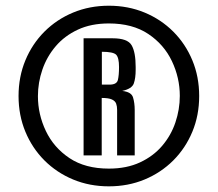

<svg xmlns="http://www.w3.org/2000/svg" viewBox="-20 -762 773 682"><path d="M276.9 -210H341.3V-414.1C357.6 -414.1 369.6 -412.3 377.4 -408.7C385.3 -405.1 390.3 -400.1 392.6 -393.8C394.9 -387.5 396 -380.2 396 -372.1V-210H458.5V-371.1C458.5 -387.7 456.5 -402.6 452.6 -415.8C448.7 -429 435.9 -436.7 414.1 -439C437.2 -444.2 450.9 -453 455.3 -465.6C459.7 -478.1 461.9 -494.3 461.9 -514.2V-523.9C461.9 -559.1 457.1 -584.9 447.5 -601.3C437.9 -617.8 415.4 -626 379.9 -626H276.9ZM341.8 -461.4V-578.1C368.8 -578.1 385.7 -574.6 392.6 -567.6C399.4 -560.6 402.8 -546.1 402.8 -523.9C402.8 -504.1 401.4 -488.7 398.7 -477.8C395.9 -466.9 386.1 -461.4 369.1 -461.4ZM366.7 -163.1C310.7 -163.1 264.1 -175.5 226.8 -200.4C189.5 -225.3 161.5 -257.5 142.8 -296.9C124.1 -336.3 114.7 -377.4 114.7 -420.4C114.7 -452.6 120 -484.1 130.6 -514.9C141.2 -545.7 157 -573.3 178 -597.9C199 -622.5 225.2 -642.1 256.6 -656.7C288 -671.4 324.7 -678.7 366.7 -678.7C422.7 -678.7 469.3 -666.3 506.6 -641.4C543.9 -616.5 571.9 -584.3 590.6 -544.9C609.3 -505.5 618.7 -464.4 618.7 -421.4C618.7 -389.2 613.4 -357.7 603 -326.9C592.6 -296.1 576.9 -268.5 555.9 -243.9C534.9 -219.3 508.6 -199.7 477.1 -185.1C445.5 -170.4 408.7 -163.1 366.7 -163.1ZM366.7 -100.1C412.3 -100.1 454.5 -108.2 493.4 -124.3C532.3 -140.4 566.3 -163 595.5 -192.1C624.6 -221.3 647.2 -255.3 663.3 -294.2C679.4 -333.1 687.5 -375.3 687.5 -420.9C687.5 -466.5 679.4 -508.7 663.3 -547.6C647.2 -586.5 624.6 -620.5 595.5 -649.7C566.3 -678.8 532.3 -701.4 493.4 -717.5C454.5 -733.6 412.3 -741.7 366.7 -741.7C321.1 -741.7 278.9 -733.6 240 -717.5C201.1 -701.4 167.1 -678.8 137.9 -649.7C108.8 -620.5 86.2 -586.5 70.1 -547.6C54 -508.7 45.9 -466.5 45.9 -420.9C45.9 -375.3 54 -333.1 70.1 -294.2C86.2 -255.3 108.8 -221.3 137.9 -192.1C167.1 -163 201.1 -140.4 240 -124.3C278.9 -108.2 321.1 -100.1 366.7 -100.1Z"/></svg>

Font: Antonio
Style: Regular
Weight: 400
Designer: Vernon Adams
Foundry: Vernon Adams
Version: Version 1.002